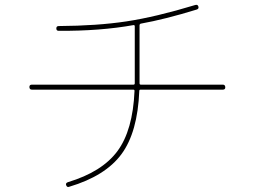

<svg xmlns="http://www.w3.org/2000/svg" viewBox="-20 -746 1040 784"><path d="M110.4 -379.9Q100.6 -379.9 100.1 -390.1Q99.6 -400.4 110.4 -400.4H525.4Q530.3 -400.4 530.3 -406.2V-429.7V-638.7Q530.3 -643.6 525.4 -643.6Q389.6 -619.1 219.7 -620.1Q210 -620.1 210 -629.9Q210 -639.6 219.7 -639.6Q377 -640.6 496.6 -658.7Q616.2 -676.8 777.3 -725.6Q787.1 -728.5 790 -719.7Q793 -710 783.2 -707Q653.3 -667 554.7 -649.4Q549.8 -647.5 549.8 -642.6V-429.7V-406.2Q549.8 -400.4 554.7 -400.4H889.6Q899.4 -400.4 899.9 -390.1Q900.4 -379.9 889.6 -379.9H553.7Q548.8 -379.9 548.8 -375Q542 -206.1 476.1 -116.7Q410.2 -27.3 262.7 16.6Q253.9 20.5 250 9.8Q247.1 2 256.8 -2Q396.5 -43.9 459.5 -128.9Q522.5 -213.9 529.3 -375Q529.3 -379.9 524.4 -379.9Z"/></svg>

Font: Rounded-L Mgen+ 2m thin
Style: Regular
Weight: 100
Designer: [Source Han Sans]
Ryoko NISHIZUKA  (kana & ideographs); Paul D. Hunt (Latin, Greek & Cyrillic); Wenlong ZHANG  (bopomofo
Version: Version 1.059.20150602